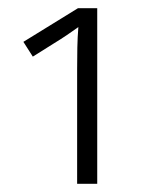

<svg xmlns="http://www.w3.org/2000/svg" viewBox="-20 -864 379 468"><path d="M217 -844V-416H168V-694Q168 -721 168.5 -747.5Q169 -774 171 -798Q157 -788 143 -778.5Q129 -769 111 -758L60 -726L37 -762L170 -844Z"/></svg>

Font: RS Noto Sans Light
Style: Regular
Weight: 300
Designer: Monotype Design Team
Foundry: Monotype Imaging Inc.
Version: Version 3.10